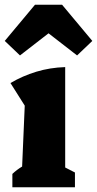

<svg xmlns="http://www.w3.org/2000/svg" viewBox="-29 -787 408 807"><path d="M23 0V-56Q42 -74 64 -87L75 -343L15 -438Q66 -468 123.5 -485.5Q181 -503 245 -505V-83L286 -62V0ZM232 -767 359 -615 295 -554 175 -647 55 -554 -9 -615 118 -767Z"/></svg>

Font: Piazzolla ExtraBold
Style: Regular
Weight: 800
Designer: Juan Pablo del Peral
Foundry: Huerta Tipografica
Version: Version 1.330